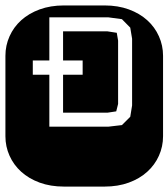

<svg xmlns="http://www.w3.org/2000/svg" viewBox="-22 -689 622 709"><path d="M465.8 -545.9 459 -586.9 428.2 -618.2 377.9 -625H160.2V-465.8H99.1V-413.1H160.2V-221.2H377.9L428.2 -227.1L459 -257.8L465.8 -299.8ZM407.2 -277.8 375 -272.9H210.9V-413.1H283.2V-465.8H210.9V-573.2H375L409.2 -567.9L414.1 -539.1V-305.2ZM364.3 -668.9Q413.6 -668.9 453.6 -654.3Q493.7 -639.6 521.7 -614.3Q549.8 -588.9 564.9 -554.9Q580.1 -521 580.1 -482.9V-186Q580.1 -147.9 564.9 -114Q549.8 -80.1 521.7 -54.7Q493.7 -29.3 453.6 -14.6Q413.6 0 364.3 0H213.9Q164.6 0 124.5 -14.6Q84.5 -29.3 56.4 -54.7Q28.3 -80.1 13.2 -114Q-2 -147.9 -2 -186V-482.9Q-2 -521 13.2 -554.9Q28.3 -588.9 56.4 -614.3Q84.5 -639.6 124.5 -654.3Q164.6 -668.9 213.9 -668.9Z"/></svg>

Font: Monofett
Style: Regular
Weight: 400
Designer: vernon adams
Foundry: vernon adams
Version: Version 1.000